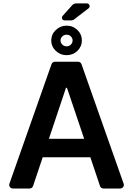

<svg xmlns="http://www.w3.org/2000/svg" viewBox="-20 -1082 764 1102"><path d="M32.7 -20.6Q32.7 -22.7 34.1 -27.7L275.6 -713.4Q277.7 -719.8 283 -723.7Q288.4 -727.6 295.1 -727.6H428.3Q435 -727.6 440.3 -723.7Q445.7 -719.8 447.8 -713.4L689.6 -27.7Q691.1 -22.7 691.1 -20.6Q691.1 -12.4 685 -6.2Q679 0 670.1 0H573.9Q567.1 0 561.6 -3.9Q556.1 -7.8 554 -14.2L498.6 -179.3H225.1L169.7 -14.2Q167.6 -7.8 162.1 -3.9Q156.6 0 149.9 0H53.6Q44.7 0 38.7 -6Q32.7 -12.1 32.7 -20.6ZM463.1 -285.2 364.3 -578.1H358.7L260.7 -285.2ZM274.1 -850.1Q274.1 -884.9 300.2 -909.8Q326.3 -934.7 362.2 -934.7Q398.8 -934.7 424.4 -909.8Q449.9 -884.9 449.9 -850.1Q449.9 -815 424.4 -790.1Q398.8 -765.3 362.2 -765.3Q326.3 -765.3 300.2 -790.1Q274.1 -815 274.1 -850.1ZM396.7 -850.1Q396.7 -862.9 386.9 -872.9Q377.1 -882.8 362.2 -882.8Q347.7 -882.8 337.5 -872.9Q327.4 -862.9 327.4 -850.1Q327.4 -836.3 337.5 -826.2Q347.7 -816.1 362.2 -816.1Q377.1 -816.1 386.9 -826.2Q396.7 -836.3 396.7 -850.1ZM335.2 -980.5Q335.2 -974.1 339.7 -969.5Q344.1 -964.8 350.9 -964.8H387.4Q398.4 -964.8 406.2 -971.2L488.6 -1034.4Q494.7 -1039.1 494.7 -1046.9Q494.7 -1052.9 490.2 -1057.7Q485.8 -1062.5 479 -1062.5H417.6Q411.2 -1062.5 405.2 -1059.8Q399.1 -1057.2 394.5 -1052.2L339.5 -990.8Q335.2 -986.2 335.2 -980.5Z"/></svg>

Font: DeltaSans SemiBold
Style: Regular
Weight: 600
Designer: Rasmus Andersson
Foundry: rsms
Version: Version 3.012